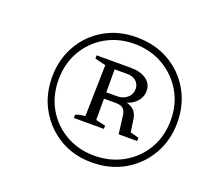

<svg xmlns="http://www.w3.org/2000/svg" viewBox="-98 -858 829 769"><g transform="rotate(20 317.0 -473.5)"><path d="M362 -207Q286 -207 226.5 -242Q167 -277 132 -337.5Q97 -398 97 -475Q97 -550 131.5 -610.5Q166 -671 226 -705.5Q286 -740 362 -740Q440 -740 500.5 -705.5Q561 -671 596 -610.5Q631 -550 631 -474Q631 -398 596 -337.5Q561 -277 500.5 -242Q440 -207 362 -207ZM235 -350V-363Q240 -367 249 -369Q258 -371 276 -373L281 -592L235 -603V-617H322V-373L363 -364V-350ZM362 -236Q431 -236 485.5 -267Q540 -298 571.5 -351.5Q603 -405 603 -475Q603 -542 571.5 -595.5Q540 -649 485.5 -680.5Q431 -712 362 -712Q295 -712 241 -681Q187 -650 156 -596Q125 -542 125 -475Q125 -405 156 -351.5Q187 -298 241 -267Q295 -236 362 -236ZM426 -350 416 -429Q413 -448 403 -456Q393 -464 371 -464H302V-491H368Q394 -491 411 -506Q428 -521 428 -543Q428 -564 413.5 -576.5Q399 -589 376 -589H302V-617H383Q423 -617 447.5 -599Q472 -581 472 -552Q472 -523 451.5 -502.5Q431 -482 399 -477L392 -484Q426 -480 441.5 -466.5Q457 -453 461 -428L472 -350L449 -379L505 -364V-350Z"/></g></svg>

Font: Piazzolla 8pt ExtraLight
Style: Italic
Weight: 250
Italic angle: -11.3°
Designer: Juan Pablo del Peral
Foundry: Huerta Tipografica
Version: Version 2.001